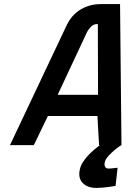

<svg xmlns="http://www.w3.org/2000/svg" viewBox="-20 -712 645 942"><path d="M309 -592Q318 -611 333 -629Q348 -647 368.5 -661Q389 -675 416 -683.5Q443 -692 476 -692H569L576 0Q568 4 555.5 13.5Q543 23 530 35Q517 47 506.5 60Q496 73 494 84Q491 97 495.5 106Q500 115 513 115Q517 115 524 114.5Q531 114 539 113Q548 112 557 111L547 200Q532 203 515 205Q501 207 484 208.5Q467 210 453 210Q409 210 385.5 185.5Q362 161 372 118Q376 100 387 83Q398 66 412.5 50.5Q427 35 442.5 22Q458 9 470 0H466L458 -143H215L146 0H29ZM460 -594Q439 -595 424.5 -579Q410 -563 403 -546L263 -247H461Z"/></svg>

Font: Panefresco 750wt
Style: Italic
Weight: 750
Foundry: Campivisivi & Chank Co
Version: Version 1.000